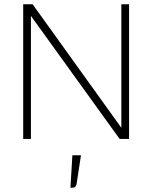

<svg xmlns="http://www.w3.org/2000/svg" viewBox="-20 -647 709 894"><path d="M581 -627V0H537L124 -573V0H88V-627H132L545 -52V-627ZM357 76 337 207Q335 218 330.5 222.5Q326 227 316 227H308L317 76Z"/></svg>

Font: Blinker ExtraLight
Style: Regular
Weight: 200
Designer: Juergen Huber
Foundry: supertype
Version: Version 1.017;hotconv 1.0.117;makeotfexe 2.5.65602